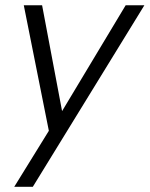

<svg xmlns="http://www.w3.org/2000/svg" viewBox="-20 -508 574 737"><path d="M34.7 209 167.5 -5.9 71.3 -487.8H141.6L218.3 -81.5L462.4 -487.8H534.2L106 209Z"/></svg>

Font: HK Grotesk Legacy
Style: Italic
Weight: 400
Italic angle: -13°
Designer: Alfredo Marco Pradil
Foundry: Hanken Design Co.
Version: Version 2.022;PS 002.022;hotconv 1.0.88;makeotf.lib2.5.64775